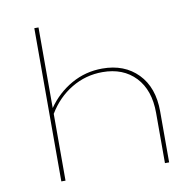

<svg xmlns="http://www.w3.org/2000/svg" viewBox="-75 -735 826 812"><g transform="rotate(-10 338.0 -329.0)"><path d="M587 -219V0H569V-216Q569 -314 516.5 -369.5Q464 -425 375 -425Q303 -425 242 -388.5Q181 -352 142 -287V0H124V-658H142V-312Q183 -371 244 -405.5Q305 -440 377 -440Q472 -440 529.5 -381Q587 -322 587 -219Z"/></g></svg>

Font: Ysabeau Infant Thin
Style: Regular
Weight: 200
Designer: Christian Thalmann (Catharsis Fonts)
Version: Version 0.003